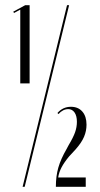

<svg xmlns="http://www.w3.org/2000/svg" viewBox="-20 -719 384 739"><path d="M58 -682 34 -669 31 -674 77 -699H94V-398H58ZM238 -699H246L75 0H67ZM201 -284Q222 -308 253 -308Q281 -308 297 -289.5Q313 -271 313 -239Q313 -215 303.5 -192.5Q294 -170 271 -144L246 -117Q227 -94 217 -75Q207 -56 204 -36H310V0H195Q195 -41 204.5 -74Q214 -107 236 -145L244 -160Q262 -190 269 -210Q276 -230 276 -250Q276 -273 267 -286Q258 -299 243 -299Q222 -299 205 -280Z"/></svg>

Font: Moniqa SemBd Narrow Display
Style: Regular
Weight: 600
Width: 4
Designer: Rajesh Rajput
Foundry: Rajesh Rajput
Version: Version 1.000